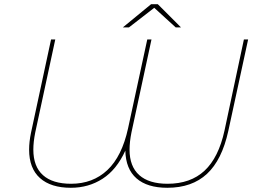

<svg xmlns="http://www.w3.org/2000/svg" viewBox="-20 -887 1235 910"><path d="M1156 -700 1062 -266Q1032 -129 961 -63Q890 3 773 3Q678 3 627 -41.5Q576 -86 574 -173Q533 -83 466.5 -40Q400 3 316 3Q221 3 169.5 -43Q118 -89 118 -178Q118 -215 127 -258L222 -700H242L147 -259Q138 -214 138 -178Q138 -98 183.5 -57Q229 -16 317 -16Q420 -16 489 -81Q558 -146 587 -279L678 -700H698L603 -259Q594 -214 594 -178Q594 -98 640 -57Q686 -16 774 -16Q883 -16 949.5 -78Q1016 -140 1044 -268L1136 -700ZM813 -757 711 -850 591 -757H562L696 -867H728L838 -757Z"/></svg>

Font: Montserrat Alternates Thin
Style: Italic
Weight: 250
Italic angle: -11.3°
Designer: Julieta Ulanovsky
Foundry: Julieta Ulanovsky
Version: Version 7.200